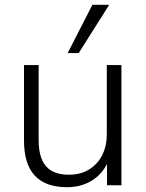

<svg xmlns="http://www.w3.org/2000/svg" viewBox="-20 -772 609 800"><path d="M80 0ZM259 8Q80 8 80 -186V-501H141V-190Q141 -114 172 -79Q203 -44 267 -44Q338 -44 381.5 -90.5Q425 -137 425 -214V-501H486V0H426V-89Q402 -42 358.5 -17Q315 8 259 8ZM262 -551 365 -752H435L308 -551Z"/></svg>

Font: Winston Light
Style: Regular
Weight: 300
Designer: Original fonts by Vernon Adams / Changes by Cristiano Sobral
Foundry: Original fonts by Vernon Adams / Changes by Cristiano Sobral
Version: Version 2.503;July 17, 2020;FontCreator 13.0.0.2655 64-bit